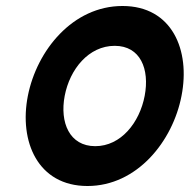

<svg xmlns="http://www.w3.org/2000/svg" viewBox="-20 -610 633 641"><path d="M73 -290C43 -138 106 11 272 11C438 11 557 -139 586 -290C616 -442 555 -590 389 -590C223 -590 103 -442 73 -290ZM196 -290C213 -379 276 -457 363 -457C449 -457 480 -379 463 -290C446 -201 384 -122 298 -122C212 -122 179 -201 196 -290Z"/></svg>

Font: Charger EcoBlack
Style: Obl
Weight: 1000
Designer: Jasper
Foundry: Cannot Into Space Fonts
Version: Version 1.1